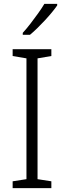

<svg xmlns="http://www.w3.org/2000/svg" viewBox="-20 -967 329 987"><path d="M244 0H45V-35L116 -46V-667L45 -679V-714H244V-679L173 -667V-46L244 -35ZM274 -939Q263 -923 246.5 -903Q230 -883 210.5 -862Q191 -841 171.5 -822Q152 -803 134 -788H97V-798Q117 -820 137 -846Q157 -872 176 -898.5Q195 -925 208 -947H274Z"/></svg>

Font: Noto Sans Thai SemiCondensed Light
Style: Regular
Weight: 300
Width: 4
Designer: Monotype Design Team
Foundry: Monotype Imaging Inc.
Version: Version 2.001